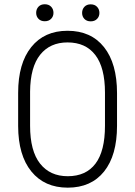

<svg xmlns="http://www.w3.org/2000/svg" viewBox="-20 -864 630 894"><path d="M468.8 -432.6Q468.8 -549.3 423.8 -607.9Q378.9 -666.5 294.4 -666.5Q212.9 -666.5 167 -609.1Q121.1 -551.8 120.1 -437.5V-278.3Q120.1 -161.1 166.5 -102.3Q212.9 -43.5 295.4 -43.5Q380.4 -43.5 424.6 -102.1Q468.8 -160.6 468.8 -278.3ZM524.9 -278.3Q524.9 -140.6 464.6 -65.4Q404.3 9.8 295.4 9.8Q187.5 9.8 126.2 -65.4Q64.9 -140.6 64.5 -276.9V-431.6Q64.5 -568.8 125.5 -644.8Q186.5 -720.7 294.4 -720.7Q403.8 -720.7 464.4 -644.5Q524.9 -568.4 524.9 -430.2ZM362.3 -803.7Q362.3 -820.8 373 -832.3Q383.8 -843.8 402.3 -843.8Q420.9 -843.8 431.9 -832.3Q442.9 -820.8 442.9 -803.7Q442.9 -787.1 431.9 -775.9Q420.9 -764.6 402.3 -764.6Q383.8 -764.6 373 -775.9Q362.3 -787.1 362.3 -803.7ZM148.4 -804.2Q148.4 -821.3 159.2 -832.8Q169.9 -844.2 188.5 -844.2Q207 -844.2 218 -832.8Q229 -821.3 229 -804.2Q229 -787.6 218 -776.4Q207 -765.1 188.5 -765.1Q169.9 -765.1 159.2 -776.4Q148.4 -787.6 148.4 -804.2Z"/></svg>

Font: MAUL Condensed Light
Style: Light
Weight: 300
Designer: MAUL
Version: Version 2.137; 2017; ttfautohint (v1.8.3)